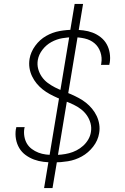

<svg xmlns="http://www.w3.org/2000/svg" viewBox="-20 -858 640 980"><path d="M254 -29Q228 -29 202.5 -32Q177 -35 154 -43.5Q131 -52 111 -66.5Q91 -81 78.5 -102Q66 -123 61.5 -148Q57 -173 61 -199Q62 -201 62.5 -203.5Q63 -206 63 -209H106Q105 -207 105 -205Q105 -203 104 -201Q101 -181 104.5 -161Q108 -141 117.5 -125Q127 -109 142.5 -97.5Q158 -86 176 -79Q194 -72 214 -69.5Q234 -67 255 -67Q274 -67 293.5 -69Q313 -71 332.5 -76Q352 -81 370.5 -90.5Q389 -100 404.5 -114Q420 -128 430.5 -146Q441 -164 444 -184Q448 -207 442 -229Q436 -251 423.5 -269Q411 -287 393.5 -300.5Q376 -314 356 -323.5Q336 -333 315.5 -341Q295 -349 274.5 -358Q254 -367 234.5 -377.5Q215 -388 198 -401.5Q181 -415 167 -432Q153 -449 143.5 -469Q134 -489 130.5 -511.5Q127 -534 131 -558Q137 -593 160 -624.5Q183 -656 215.5 -674.5Q248 -693 284 -699.5Q320 -706 355 -706Q380 -706 405 -703Q430 -700 452.5 -691.5Q475 -683 494 -668Q513 -653 524.5 -632.5Q536 -612 540 -587Q544 -562 540 -537Q539 -535 538.5 -532Q538 -529 538 -527H495Q496 -529 496.5 -531Q497 -533 497 -535Q502 -564 492.5 -592Q483 -620 462 -637.5Q441 -655 412.5 -661.5Q384 -668 355 -668Q327 -668 298 -663Q269 -658 242.5 -643.5Q216 -629 197 -604.5Q178 -580 173 -552Q169 -528 175 -506Q181 -484 193.5 -466Q206 -448 223.5 -435Q241 -422 260.5 -412Q280 -402 301 -394Q322 -386 342.5 -377Q363 -368 382.5 -357.5Q402 -347 419 -333.5Q436 -320 450 -303Q464 -286 473.5 -266Q483 -246 486.5 -223.5Q490 -201 486 -178Q480 -141 455.5 -109.5Q431 -78 397.5 -59.5Q364 -41 327 -35Q290 -29 254 -29ZM205 102 335 -679H356L335 -682L361 -838H404L274 -56H253L274 -53L248 102Z"/></svg>

Font: Iosevka Curly XLtExObl
Style: Regular
Weight: 200
Width: 7
Italic angle: -9°
Monospace: yes
Designer: Belleve Invis
Foundry: Belleve Invis
Version: Version 11.0.1; ttfautohint (v1.8.3)